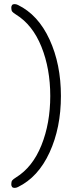

<svg xmlns="http://www.w3.org/2000/svg" viewBox="-20 -784 372 936"><path d="M51 132Q35 132 35 114Q35 101 40 95Q45 89 58 81Q139 31 182 -76Q225 -183 225 -316Q225 -449 182 -556Q139 -663 58 -713Q45 -721 40 -727Q35 -733 35 -746Q35 -764 51 -764Q59 -764 67 -760Q166 -712 221.5 -591.5Q277 -471 277 -316Q277 -161 221.5 -40.5Q166 80 67 128Q59 132 51 132Z"/></svg>

Font: Mitr ExtraLight
Style: Regular
Weight: 275
Designer: Thanarat Vachiruckul
Foundry: Cadson Demak Co.,Ltd.
Version: Version 1.001